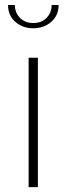

<svg xmlns="http://www.w3.org/2000/svg" viewBox="-20 -768 273 788"><path d="M97.5 0V-531H135.5V0ZM13 -747.5H41Q41 -716 62 -694.8Q83 -673.5 116.5 -673.5Q150.5 -673.5 171.2 -694.8Q192 -716 192 -747.5H220.5Q220.5 -704.5 190.2 -678.2Q160 -652 116.5 -652Q73 -652 43 -678.2Q13 -704.5 13 -747.5Z"/></svg>

Font: Epilogue ExtraLight
Style: Regular
Weight: 250
Designer: Tyler Finck
Foundry: Etcetera Type Co
Version: Version 2.112